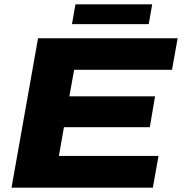

<svg xmlns="http://www.w3.org/2000/svg" viewBox="-20 -863 837 883"><path d="M33 0 155 -687H797L771 -542H321L299 -420H693L669 -278H274L251 -146H709L683 0ZM311 -752 327 -843H680L664 -752Z"/></svg>

Font: Archivo SemiExpanded ExtraBold
Style: Italic
Weight: 800
Width: 6
Italic angle: -10°
Designer: Hector Gatti
Foundry: Omnibus-Type
Version: Version 2.001